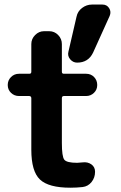

<svg xmlns="http://www.w3.org/2000/svg" viewBox="-20 -830 540 859"><path d="M265.6 -400.4Q256.8 -400.4 256.8 -390.6V-190.4Q256.8 -129.9 267.6 -115.7Q278.3 -101.6 325.2 -101.6Q332 -101.6 349.6 -103.5Q372.1 -106.4 388.7 -94.7Q405.3 -83 405.3 -61.5Q405.3 -35.2 389.6 -15.6Q374 3.9 349.6 6.8Q323.2 9.8 294.9 9.8Q197.3 9.8 158.7 -26.9Q120.1 -63.5 120.1 -160.2V-390.6Q120.1 -399.4 111.3 -400.4H65.4Q43.9 -400.4 29.3 -414.6Q14.6 -428.7 14.6 -449.7Q14.6 -470.7 29.3 -485.4Q43.9 -500 65.4 -500H111.3Q120.1 -500 120.1 -508.8V-632.8Q120.1 -656.2 137.2 -673.3Q154.3 -690.4 176.8 -690.4H200.2Q223.6 -690.4 240.2 -673.3Q256.8 -656.2 256.8 -632.8V-508.8Q256.8 -500 265.6 -500H365.2Q386.7 -500 400.9 -485.4Q415 -470.7 415 -449.7Q415 -428.7 400.4 -414.6Q385.7 -400.4 365.2 -400.4ZM438.5 -809.6Q458 -809.6 468.3 -793.5Q478.5 -777.3 470.7 -758.8L396.5 -594.7Q375 -549.8 325.2 -549.8Q306.6 -549.8 293.9 -564.9Q281.2 -580.1 286.1 -598.6L322.3 -754.9Q327.1 -779.3 347.2 -794.4Q367.2 -809.6 391.6 -809.6Z"/></svg>

Font: Rounded Mgen+ 1mn bold
Style: Bold
Weight: 700
Designer: [Source Han Sans]
Ryoko NISHIZUKA  (kana & ideographs); Paul D. Hunt (Latin, Greek & Cyrillic); Wenlong ZHANG  (bopomofo
Version: Version 1.059.20150602